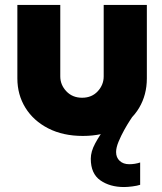

<svg xmlns="http://www.w3.org/2000/svg" viewBox="-20 -535 654 774"><path d="M314 13Q234 13 174.5 -17.5Q115 -48 82.5 -100.5Q50 -153 50 -219V-515H223V-227Q223 -193 247.5 -167Q272 -141 311 -141Q350 -141 374 -167Q398 -193 398 -227V-515H572V-219Q572 -153 541 -100.5Q510 -48 452 -17.5Q394 13 314 13ZM480 219Q423 219 384.5 192Q346 165 346 105Q346 76 363.5 43.5Q381 11 404 -19Q427 -49 445.5 -69Q464 -89 466 -92L516 -68Q514 -65 503.5 -49Q493 -33 480.5 -10.5Q468 12 458 36Q448 60 448 78Q448 100 462.5 113.5Q477 127 501 127Q524 127 545 120V210Q533 214 513.5 216.5Q494 219 480 219Z"/></svg>

Font: MuseoModerno ExtraBold
Style: Regular
Weight: 800
Designer: Pablo Cosgaya, Héctor Gatti, Marcela Romero, and the Authors of The MuseoModerno Project.
Foundry: Omnibus-Type Team
Version: Version 1.001